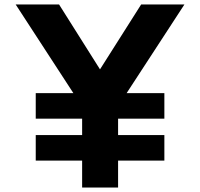

<svg xmlns="http://www.w3.org/2000/svg" viewBox="-20 -845 902 865"><path d="M350 0H512V-121.5H720.5V-236.5H512V-310.5H720.5V-425.5H550.5L811 -825H616L430.5 -532.5L246 -825H50.5L310.5 -425.5H141V-310.5H350V-236.5H141V-121.5H350Z"/></svg>

Font: Spartan
Style: Bold
Weight: 700
Designer: Matt Bailey, Mirko Velimirovic
Foundry: Matt Bailey
Version: Version 1.003; ttfautohint (v1.8.3)